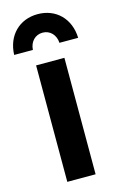

<svg xmlns="http://www.w3.org/2000/svg" viewBox="-118 -803 528 852"><g transform="rotate(-15 146.0 -376.5)"><path d="M-1 -605H85C87 -642 112 -668 146 -668C180 -668 205 -642 207 -605H293C290 -694 230 -753 146 -753C62 -753 2 -694 -1 -605ZM211 -535H81V0H211Z"/></g></svg>

Font: Montserrat_SPRD_medium Medium
Style: Regular
Weight: 400
Designer: Julieta Ulanovsky edited by Nelly Hempel
Foundry: Julieta Ulanovsky
Version: Version 4.000;PS 004.000;hotconv 1.0.88;makeotf.lib2.5.64775